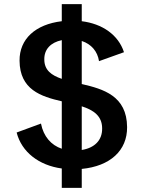

<svg xmlns="http://www.w3.org/2000/svg" viewBox="-20 -800 683 923"><path d="M277 103H373V12C509 -1 592 -76 591 -189C590 -339 477 -372 373 -396V-603C419 -588 449 -553 456 -506L576 -549C549 -633 471 -686 373 -698V-780H277V-698C151 -683 73 -613 74 -508C75 -369 177 -336 277 -313V-85C226 -102 189 -144 177 -206L60 -163C84 -69 167 -5 277 10ZM193 -514C192 -563 224 -596 277 -607V-421C227 -438 193 -463 193 -514ZM373 -79V-289C429 -271 471 -243 471 -183C472 -126 435 -89 373 -79Z"/></svg>

Font: Ronzino Medium
Style: Regular
Weight: 500
Designer: Nunzio Mazzaferro
Foundry: Collletttivo
Version: Version 1.000;Glyphs 3.3 (3337)